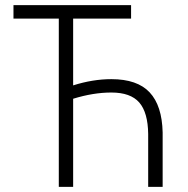

<svg xmlns="http://www.w3.org/2000/svg" viewBox="-20 -731 736 751"><path d="M492.7 -658.2H266.1V-397Q342.8 -421.4 415.5 -421.4Q517.1 -421.4 565.4 -369.6Q613.8 -317.9 616.2 -212.9V0H559.6V-207Q558.6 -291 524.7 -330.1Q490.7 -369.1 415.5 -369.1Q344.7 -369.1 266.1 -344.7V0H210V-658.2H32.7V-710.9H492.7Z"/></svg>

Font: MAUL Condensed Light
Style: Light
Weight: 300
Designer: MAUL
Version: Version 2.137; 2017; ttfautohint (v1.8.3)